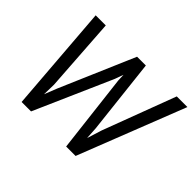

<svg xmlns="http://www.w3.org/2000/svg" viewBox="-147 -956 1201 1201"><g transform="rotate(45 453.5 -355.5)"><path d="M217.8 -219.2 215.8 -133.3 249 -217.3 461.4 -710.9H539.1L595.2 -210.9L600.1 -129.9L630.9 -228L812.5 -710.9H906.7L628.4 0H544.9L483.4 -522L481.4 -570.8L460.9 -514.2L234.4 0H150.9L95.2 -710.9H184.6Z"/></g></svg>

Font: RobotoDraft
Style: Italic
Weight: 400
Italic angle: -12°
Version: Version 2.001101; 2014